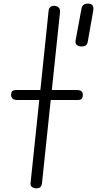

<svg xmlns="http://www.w3.org/2000/svg" viewBox="-20 -1036 534 1056"><path d="M179.5 0Q166.5 0 156.5 -7.2Q146.5 -14.5 148 -29L196 -486H77.5Q57 -486 49 -494Q41 -502 41 -514.5Q41 -527 46.8 -534Q52.5 -541 72.5 -541H202L247.5 -978Q249 -991 257.8 -997.5Q266.5 -1004 277.5 -1004Q292 -1004 302 -995.2Q312 -986.5 310 -968L265 -541H401.5Q420 -541 427.8 -534Q435.5 -527 435.5 -514.5Q435.5 -500.5 429.5 -493.2Q423.5 -486 407 -486H259L211 -28.5Q209 -12.5 201.2 -6.2Q193.5 0 179.5 0ZM429.5 -780.5Q412 -780.5 402.2 -788.8Q392.5 -797 396 -815L428 -987.5Q431 -1003.5 440.2 -1009.8Q449.5 -1016 463.5 -1016Q484 -1016 489.8 -1005Q495.5 -994 493 -978.5L463 -808Q460.5 -793 452.2 -786.8Q444 -780.5 429.5 -780.5Z"/></svg>

Font: Edu NSW ACT Hand Pre
Style: Regular
Weight: 400
Designer: Tina and Corey Anderson, Eben Sorkin, Mirko Velimirovic
Foundry: Sorkin Type Co.
Version: Version 2.000